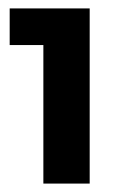

<svg xmlns="http://www.w3.org/2000/svg" viewBox="-20 -796 293 456"><path d="M3 -776H193V-360H83V-689H3Z"/></svg>

Font: Montserrat arm2 SemiBold
Style: Regular
Weight: 600
Designer: Julieta Ulanovsky
Foundry: Julieta Ulanovsky
Version: Version 6.000